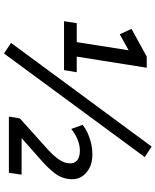

<svg xmlns="http://www.w3.org/2000/svg" viewBox="73 -844 795 982"><g transform="rotate(90 471.0 -352.5)"><path d="M88 -282 98 -347H195L241 -640L288 -641L155 -567L127 -627L269 -705H326L269 -347H349L338 -282ZM253 25 199 -11 729 -730 783 -695ZM576 0 585 -56 745 -200Q776 -228 795 -255.5Q814 -283 815 -311Q816 -336 799 -349.5Q782 -363 751 -363Q722 -363 693.5 -351.5Q665 -340 639 -319L618 -377Q640 -394 664 -404.5Q688 -415 714.5 -421Q741 -427 769 -427Q810 -427 838 -412.5Q866 -398 881.5 -374.5Q897 -351 896 -321Q895 -274 867 -236.5Q839 -199 792 -159L660 -42L659 -65H873L863 0Z"/></g></svg>

Font: Nunito Sans 12pt Medium
Style: Italic
Weight: 500
Italic angle: -9°
Designer: Vernon Adams
Foundry: Vernon Adams
Version: Version 3.101;gftools[0.9.27]